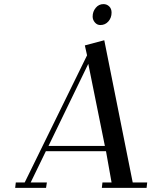

<svg xmlns="http://www.w3.org/2000/svg" viewBox="-20 -906 743 926"><path d="M53.2 0 56.2 -25.9H99.1L399.9 -639.2L389.2 -687L482.9 -711.9L620.1 -25.9H689.9L687 0H471.2L474.1 -25.9H518.1L491.2 -176.8H201.2L127.9 -25.9H206.1L202.1 0ZM213.9 -202.1H485.8L405.8 -598.1ZM426.8 -826.2Q426.8 -850.1 441.7 -868.2Q456.5 -886.2 479 -886.2Q495.1 -886.2 506.6 -875.2Q518.1 -864.3 518.1 -845.2Q518.1 -820.3 502.7 -802.7Q487.3 -785.2 463.9 -785.2Q448.2 -785.2 437.5 -797.9Q426.8 -810.5 426.8 -826.2Z"/></svg>

Font: Dehuti Alt
Style: Bold-Italic
Weight: 700
Version: Version 1.2